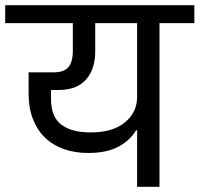

<svg xmlns="http://www.w3.org/2000/svg" viewBox="-40 -718 767 738"><path d="M487 -217H483Q458 -176 413 -153Q368 -130 299 -130Q248 -130 205.5 -145Q163 -160 133 -189Q103 -218 86.5 -260.5Q70 -303 70 -357V-440H167Q206 -440 223 -460Q240 -480 240 -523V-629H-20V-698H707V-629H573V0H487ZM308 -209Q393 -209 440 -247.5Q487 -286 487 -345V-629H326V-521Q326 -452 290.5 -412Q255 -372 184 -372H156V-338Q156 -269 195.5 -239Q235 -209 308 -209Z"/></svg>

Font: IBM Plex Sans Devanagari Text
Style: Regular
Weight: 450
Designer: Mike Abbink, Paul van der Laan, Pieter van Rosmalen, Erin McLaughlin
Foundry: Bold Monday
Version: Version 1.1